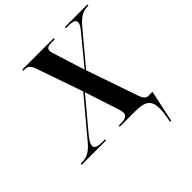

<svg xmlns="http://www.w3.org/2000/svg" viewBox="-284 -879 1254 1254"><g transform="rotate(-45 342.5 -252.0)"><path d="M566 210H576L623 -10H588C566 -10 553 -20 538 -62L416 -416L596 -631C644 -689 677 -704 716 -704H725L727 -714H519L517 -704H531C575 -704 601 -698 601 -676C601 -656 588 -640 572 -620L412 -426L351 -620C342 -646 337 -664 337 -675C337 -696 354 -704 384 -704H413L415 -714H125L123 -704H136C164 -704 179 -693 193 -654L305 -332L96 -82C48 -23 14 -10 -30 -10H-40L-42 0H183L185 -10H157C116 -10 94 -19 94 -39C94 -59 109 -79 132 -109L309 -320L377 -111C388 -79 393 -63 393 -46C393 -22 371 -10 334 -10H312L310 0H451C551 0 579 27 580 102C580 133 573 170 566 210Z"/></g></svg>

Font: Noto Serif Display SemiCondensed SemiBold
Style: Italic
Weight: 600
Width: 4
Italic angle: -12°
Designer: Monotype Design Team
Foundry: Monotype Imaging Inc.
Version: Version 2.009